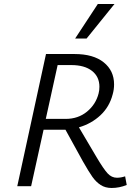

<svg xmlns="http://www.w3.org/2000/svg" viewBox="-20 -927 682 956"><path d="M209 -658H351Q445 -658 496.5 -616.5Q548 -575 548 -507Q548 -481 541 -457Q525 -395 480 -353Q435 -311 373 -293L461 -144Q496 -85 516 -63.5Q536 -42 562 -42Q582 -42 603 -49L611 -6Q574 9 536 9Q504 9 481 -6Q458 -21 440 -46.5Q422 -72 393 -123L306 -281H289H197L135 0H66ZM467 -907H550L411 -735H354ZM307 -335Q369 -335 413 -371Q457 -407 471 -462Q475 -477 475 -495Q475 -545 438 -574Q401 -603 335 -603H267L208 -335Z"/></svg>

Font: LXGW Bright GB
Style: Italic
Weight: 400
Italic angle: -12°
Designer: Christian Thalmann (Catharsis Fonts)
Foundry: LXGW / Christian Thalmann (Catharsis Fonts) / Fontworks Inc.
Version: Version 5.510